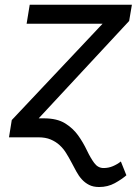

<svg xmlns="http://www.w3.org/2000/svg" viewBox="-20 -565 578 790"><path d="M28.4 -71 402 -467.3H89.5L102.3 -545.5H522.7L511.4 -478.7L139.2 -78.1H160.5Q214.5 -78.1 247.9 -57.5Q280.2 -37.3 301 -8.5Q321.7 20.2 338.1 54.7Q352.6 85.2 367.9 105.8Q383.2 126.4 406.2 126.4Q426.5 126.4 444.4 118.8Q462.4 111.2 477.3 99.4L500 156.2Q481.9 172.2 452.4 188.6Q423.3 204.5 387.8 204.5Q363.6 204.5 346.6 195.8Q329.5 187.1 316.6 172.8Q303.6 158.4 293.7 139.9Q283.7 121.4 273.6 102.3Q263.5 83.1 252.1 64.8Q240.8 46.5 225.1 32.1Q209.5 17.8 188.4 8.9Q167.3 0 137.8 0H17Z"/></svg>

Font: Inter P
Style: Italic
Weight: 400
Italic angle: -9.40001°
Designer: Rasmus Andersson
Foundry: rsms
Version: Version 3.018;git-588b23468